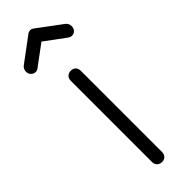

<svg xmlns="http://www.w3.org/2000/svg" viewBox="-267 -802 813 813"><g transform="rotate(-45 140.0 -395.0)"><path d="M140 0Q127 0 118.5 -8.5Q110 -17 110 -30V-517Q110 -531 118.5 -539Q127 -547 140 -547Q154 -547 162 -539Q170 -531 170 -517V-30Q170 -17 162 -8.5Q154 0 140 0ZM31.7 -648Q20 -648 11.5 -656.5Q2.9 -665 2.9 -678Q2.9 -695 17.3 -705L126.2 -786Q133.4 -790 139.7 -790Q144.2 -790 147.4 -789Q150.5 -788 153.2 -786L262.1 -705Q276.5 -695 276.5 -678Q276.5 -665 268.9 -656.5Q261.2 -648 248.6 -648Q243.2 -648 239.6 -649.5Q236 -651 231.5 -654L139.7 -722L47.9 -654Q39.8 -648 31.7 -648Z"/></g></svg>

Font: ComfortaaLight
Style: Regular
Weight: 300
Designer: Johan Aakerlund
Foundry: Johan Aakerlund
Version: Version 3.104; ttfautohint (v1.8.1.43-b0c9)